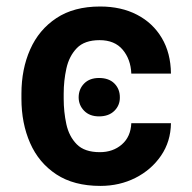

<svg xmlns="http://www.w3.org/2000/svg" viewBox="-20 -573 603 602"><path d="M294.7 9.9Q211.6 9.9 156.6 -26.3Q101.6 -62.5 74.4 -124.5Q47.2 -186.4 47.2 -263.5V-279.1Q47.2 -356.2 74.6 -418Q101.9 -479.8 156.8 -516.2Q211.6 -552.6 294 -552.6Q360.1 -552.6 409.6 -526.8Q459.2 -501.1 487.2 -454Q515.3 -407 516 -342.3H391.7Q389.9 -387.1 364.7 -417.1Q339.5 -447.1 292.3 -447.1Q245 -447.1 220.9 -422.1Q196.7 -397 188.2 -358.5Q179.7 -320 179.7 -279.1V-263.5Q179.7 -222.3 188 -183.8Q196.4 -145.2 220.7 -120.6Q245 -95.9 293 -95.9Q334.2 -95.9 362 -120Q389.9 -144.2 391.7 -186.8H516Q515.3 -129.3 484.9 -84.9Q454.5 -40.5 404.7 -15.3Q354.8 9.9 294.7 9.9ZM226.6 -268.1Q226.9 -294 244 -311.3Q261 -328.5 290.5 -328.5Q321.4 -328.5 338.6 -311.3Q355.8 -294 355.8 -268.1Q356.2 -242.9 338.6 -225.5Q321 -208.1 290.5 -208.1Q261 -208.1 243.8 -225.7Q226.6 -243.3 226.6 -268.1Z"/></svg>

Font: Inter Zeller Semi Bold
Style: Regular
Weight: 600
Designer: Rasmus Andersson; Joe Bland
Foundry: zeller
Version: Version 3.015;git-dec3a8cb1